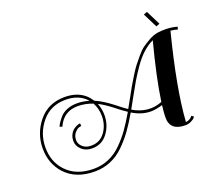

<svg xmlns="http://www.w3.org/2000/svg" viewBox="-145 -970 1504 1323"><g transform="rotate(-20 607.0 -308.5)"><path d="M842 -110Q775 -110 708 -151Q669 -84 635 -36.5Q601 11 555.5 56Q510 101 455.5 124Q401 147 338 147Q200 147 122 63Q53 -14 53 -124Q53 -235 124 -321Q195 -407 315 -407Q421 -407 480 -340Q494 -322 500 -313Q554 -290 623 -237Q675 -195 700 -179Q707 -192 720.5 -216Q734 -240 738 -247Q763 -293 776 -316Q789 -339 815 -381Q841 -423 857.5 -444.5Q874 -466 901.5 -498.5Q929 -531 951.5 -547Q974 -563 1006 -581Q1038 -599 1068.5 -604Q1099 -609 1136.5 -608Q1174 -607 1214 -596L1209 -577Q1185 -584 1158 -587Q1058 -194 1043 41Q1056 41 1068.5 34Q1081 27 1087 20L1093 13L1108 25Q1105 29 1100 35Q1095 41 1075.5 51Q1056 61 1033 61Q921 61 921 -36Q921 -66 928 -125Q880 -110 842 -110ZM532 -197Q532 -123 489.5 -66Q447 -9 375 -9Q328 -9 298.5 -37Q269 -65 269 -100Q269 -125 278 -144.5Q287 -164 298.5 -174Q310 -184 323.5 -190.5Q337 -197 344.5 -198.5Q352 -200 354 -200L356 -180Q350 -180 337 -176Q324 -172 306.5 -152Q289 -132 289 -100Q289 -72 312.5 -50.5Q336 -29 375 -29Q439 -29 476 -79Q513 -129 513 -197Q513 -251 488 -296Q433 -317 379 -317Q275 -317 232 -220L213 -226L214 -227Q219 -239 226.5 -251Q234 -263 253 -286Q272 -309 305 -323Q338 -337 379 -337Q424 -337 468 -324L466 -327Q411 -387 315 -387Q204 -387 138.5 -307Q73 -227 73 -124Q73 -20 137 49Q209 127 338 127Q397 127 449 104.5Q501 82 544.5 38.5Q588 -5 620.5 -51Q653 -97 691 -162Q657 -184 611 -221Q560 -261 515 -284Q532 -242 532 -197ZM756 -237 718 -168Q825 -105 931 -147Q955 -316 1021 -567Q981 -548 945 -515.5Q909 -483 873.5 -432Q838 -381 816 -343.5Q794 -306 756 -237ZM1050 -764 1103 -658 1077 -648 1024 -754Z"/></g></svg>

Font: Sail
Style: Regular
Weight: 400
Designer: Miguel Hernandez
Foundry: Miguel Hernandez
Version: Version 1.002